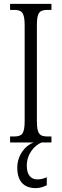

<svg xmlns="http://www.w3.org/2000/svg" viewBox="-20 -734 317 989"><path d="M32 0H153C112 14 69 64 69 130C69 203 106 235 165 235C183 235 205 229 221 220V179C203 187 188 190 172 190C141 190 118 169 118 120C118 57 159 14 194 0H245V-31H226C185 -31 170 -43 170 -110V-604C170 -672 185 -683 226 -683H245V-714H32V-683H51C91 -683 107 -672 107 -604V-109C107 -42 91 -31 51 -31H32Z"/></svg>

Font: Noto Serif Tamil ExtraCondensed Light
Style: Italic
Weight: 300
Width: 2
Italic angle: -12°
Designer: Indian Type Foundry, Tom Grace, and the Monotype Design Team
Foundry: Monotype Imaging Inc.
Version: Version 2.003